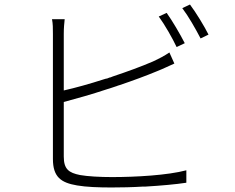

<svg xmlns="http://www.w3.org/2000/svg" viewBox="-20 -823 1040 849"><path d="M902 -670C883 -708 847 -767 820 -803L786 -787C814 -750 844 -697 867 -653L902 -670ZM797 -632C776 -673 742 -731 717 -766L682 -750C709 -713 742 -655 761 -615L797 -632ZM804 -15V-70C721 -48 581 -40 475 -40C423 -40 367 -43 334 -49C284 -59 262 -75 262 -131V-372C318 -387 386 -406 455 -429L465 -432C470 -434 475 -435 480 -437L495 -442C497 -442 498 -443 500 -444L510 -447C569 -467 626 -488 674 -508C702 -519 728 -532 751 -542L729 -591C707 -576 684 -564 656 -551C605 -529 542 -506 479 -485L469 -481C467 -481 465 -480 464 -480L454 -476C452 -476 450 -475 448 -475L438 -472C376 -452 315 -435 262 -423V-673C262 -701 264 -718 266 -738H210C214 -718 214 -698 214 -673V-120C214 -40 250 -15 321 -3C361 4 417 6 473 6C516 6 565 5 613 2H624C692 -2 758 -8 804 -15Z"/></svg>

Font: Glow Sans SC Normal Light
Style: Regular
Weight: 300
Designer: Ryoko NISHIZUKA (kana, bopomofo & ideographs); Paul D. Hunt (Latin, Greek & Cyrillic); Sandoll Communications, Soo-young
Version: Version 0.93